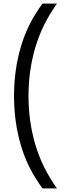

<svg xmlns="http://www.w3.org/2000/svg" viewBox="-20 -828 350 1068"><path d="M216.5 220Q133.5 109 95.8 -20.8Q58 -150.5 58 -294Q58 -437.5 95.8 -567.2Q133.5 -697 216.5 -808H297Q214.5 -693 176.5 -564.2Q138.5 -435.5 138.5 -294Q138.5 -152.5 176.5 -23.8Q214.5 105 297 220Z"/></svg>

Font: Encode Sans SemiCondensed SemiCondensed
Style: Regular
Weight: 400
Width: 4
Designer: Multiple Designers
Foundry: Impallari Type
Version: Version 3.000; ttfautohint (v1.8.3) -l 8 -r 50 -G 200 -x 14 